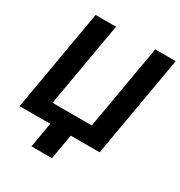

<svg xmlns="http://www.w3.org/2000/svg" viewBox="-203 -851 1095 1167"><g transform="rotate(30 344.5 -267.5)"><path d="M127.4 -710.9H270.5L167.5 -117.7H442.9L545.9 -710.9H689.5L565.9 0H363.3L333 175.8H189L219.2 0H4.4Z"/></g></svg>

Font: RobotoInd
Style: Bold Italic
Weight: 700
Italic angle: -12°
Designer: Google
Version: Version 2.001150; 2014